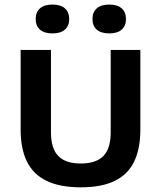

<svg xmlns="http://www.w3.org/2000/svg" viewBox="-20 -814 706 842"><path d="M334.5 7.5Q243.5 7.5 185 -20.5Q126.5 -48.5 98.5 -104.8Q70.5 -161 70.5 -245.5V-595H203.5V-234Q203.5 -163 235.5 -130Q267.5 -97 334.5 -97Q401.5 -97 433.5 -130Q465.5 -163 465.5 -234V-595H595.5V-245.5Q595.5 -161 568 -104.8Q540.5 -48.5 482.8 -20.5Q425 7.5 334.5 7.5ZM459 -667.5Q423 -667.5 404.2 -684.2Q385.5 -701 385.5 -730.5Q385.5 -760.5 404.2 -777.2Q423 -794 459 -794Q495 -794 513.8 -777.2Q532.5 -760.5 532.5 -730.5Q532.5 -701 513.8 -684.2Q495 -667.5 459 -667.5ZM210 -667.5Q174 -667.5 155.2 -684.2Q136.5 -701 136.5 -730.5Q136.5 -760.5 155.2 -777.2Q174 -794 210 -794Q246 -794 264.8 -777.2Q283.5 -760.5 283.5 -730.5Q283.5 -701 264.8 -684.2Q246 -667.5 210 -667.5Z"/></svg>

Font: Encode Sans SC Condensed Thin SemiBold
Style: Regular
Weight: 600
Version: Version 3.002